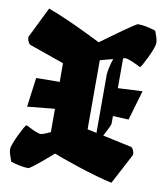

<svg xmlns="http://www.w3.org/2000/svg" viewBox="-76 -705 674 780"><g transform="rotate(10 261.0 -314.5)"><path d="M1 -513 64 -641Q102 -627 146 -607.5Q190 -588 228 -569.5Q266 -551 286 -541Q301 -552 324.5 -569Q348 -586 371 -602.5Q394 -619 411 -630Q428 -641 430 -641Q451 -641 472.5 -636Q494 -631 504 -627Q506 -622 511.5 -606.5Q517 -591 517 -577Q517 -570 510.5 -552.5Q504 -535 495 -516.5Q486 -498 478.5 -484.5Q471 -471 468 -471Q467 -472 454.5 -478Q442 -484 427.5 -490Q413 -496 404 -496Q402 -496 395 -494V-371L496 -376L460 -253L395 -256V-226Q395 -220 387.5 -205Q380 -190 370 -171L491 -145Q503 -133 503 -115L436 12Q411 7 372.5 -4Q334 -15 294.5 -28Q255 -41 226 -51.5Q197 -62 190 -65Q170 -47 148.5 -29Q127 -11 111.5 0.5Q96 12 94 12Q73 12 51.5 7Q30 2 20 -2Q19 -7 13 -23Q7 -39 7 -52Q7 -60 13.5 -77Q20 -94 29 -112.5Q38 -131 45.5 -144.5Q53 -158 56 -158Q58 -158 70 -151.5Q82 -145 96.5 -139Q111 -133 120 -133Q122 -133 133 -137Q144 -141 158 -148V-244L45 -233L61 -354L158 -355V-432L13 -483Q1 -495 1 -513ZM303 -185 341 -177V-418Q341 -426 345.5 -447Q350 -468 356 -484Q343 -481 329 -477Q315 -473 303 -470Z"/></g></svg>

Font: Grenze Gotisch Black
Style: Regular
Weight: 900
Designer: Renata Polastri
Foundry: Omnibus-Type
Version: Version 1.001